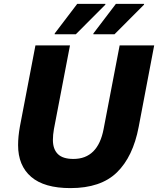

<svg xmlns="http://www.w3.org/2000/svg" viewBox="-20 -953 811 985"><path d="M72.8 -208.3Q72.8 -230.2 75.1 -254.3Q77.5 -278.3 82.2 -304.4L161.8 -720H339L256.6 -290.4Q254 -275.3 252.7 -261.9Q251.4 -248.4 251.4 -235.2Q251.4 -188.1 276.6 -162.9Q301.8 -137.6 356.6 -137.6Q419.6 -137.6 458.3 -176.2Q497 -214.8 511.4 -290.4L593.8 -720H771L691.4 -301.6Q662.3 -148.9 579.7 -68.5Q497 12 341.4 12Q206.9 12 139.9 -45.7Q72.8 -103.3 72.8 -208.3ZM459 -777.2V-781.2L574.6 -933.2H719V-929.2L567.4 -777.2ZM260.6 -777.2V-781.2L376.2 -933.2H520.6V-929.2L369 -777.2Z"/></svg>

Font: Kufam
Style: Italic
Weight: 400
Italic angle: -11°
Designer: Artur Schmal
Foundry: Original Type
Version: Version 1.301; ttfautohint (v1.8.3)